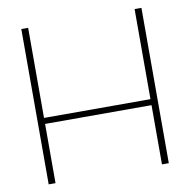

<svg xmlns="http://www.w3.org/2000/svg" viewBox="-83 -832 903 913"><g transform="rotate(-10 369.0 -375.0)"><path d="M79 -750H112V-315H626V-750H659V0H626V-286H112V0H79Z"/></g></svg>

Font: Poiret One
Style: Regular
Weight: 400
Designer: Denis Masharov (denis.masharov@gmail.com), Cyreal (Charset Expansion)
Foundry: Denis Masharov
Version: Version 1.101